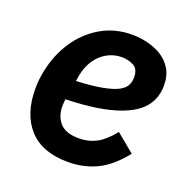

<svg xmlns="http://www.w3.org/2000/svg" viewBox="-104 -631 721 740"><g transform="rotate(20 257.0 -261.0)"><path d="M250 12Q144 12 90 -47.5Q36 -107 36 -211Q36 -230 38 -249Q40 -268 44 -286Q58 -355 95 -411Q132 -467 188.5 -500.5Q245 -534 317 -534Q348 -534 379.5 -526.5Q411 -519 438 -502.5Q465 -486 481.5 -458.5Q498 -431 498 -391Q498 -358 485.5 -330.5Q473 -303 447 -282Q421 -261 380.5 -246Q340 -231 285.5 -222.5Q231 -214 159 -212Q158 -203 157.5 -195.5Q157 -188 157 -183Q157 -141 181 -114.5Q205 -88 259 -88Q298 -88 330 -105Q362 -122 396 -164L471 -102Q422 -40 368.5 -14Q315 12 250 12ZM309 -439Q277 -439 249.5 -424Q222 -409 203.5 -382Q185 -355 177 -317L173 -292Q237 -295 277.5 -302.5Q318 -310 340 -321Q362 -332 370.5 -347Q379 -362 379 -381Q379 -417 356 -428Q333 -439 309 -439Z"/></g></svg>

Font: IBM Plex Sans SemiBold
Style: Italic
Weight: 600
Italic angle: -11.31°
Designer: Mike Abbink, Paul van der Laan, Pieter van Rosmalen
Foundry: Bold Monday
Version: Version 3.201